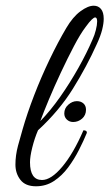

<svg xmlns="http://www.w3.org/2000/svg" viewBox="-20 -649 383 672"><path d="M106 3Q69 3 51.5 -19.5Q34 -42 34 -73Q34 -105 43 -139Q52 -173 59 -196Q75 -252 99.5 -315.5Q124 -379 153.5 -440.5Q183 -502 212 -551Q235 -590 261.5 -609.5Q288 -629 308 -629Q324 -629 333.5 -617.5Q343 -606 343 -583Q343 -567 337.5 -545Q332 -523 319 -495Q284 -417 235.5 -339Q187 -261 113 -193Q101 -165 93 -133Q85 -101 85 -81Q85 -19 127 -19Q159 -19 198 -65.5Q237 -112 272 -193Q276 -193 280 -191.5Q284 -190 284 -184Q273 -157 256.5 -124.5Q240 -92 218.5 -63Q197 -34 169 -15.5Q141 3 106 3ZM121 -225Q157 -262 191 -310.5Q225 -359 254.5 -411.5Q284 -464 304 -511Q311 -526 315.5 -544Q320 -562 320 -574Q320 -588 313 -588Q309 -588 301 -580.5Q293 -573 280 -555Q261 -530 238.5 -487Q216 -444 193 -395Q170 -346 151 -300.5Q132 -255 121 -225ZM236 -222Q223 -222 214 -230.5Q205 -239 205 -252Q205 -270 219 -282.5Q233 -295 249 -295Q263 -295 272 -287Q281 -279 281 -265Q281 -246 267.5 -234Q254 -222 236 -222Z"/></svg>

Font: Great Vibes
Style: Regular
Weight: 400
Designer: Robert E. Leuschke, Viktoriya Grabowska, Viviana Monsalve, Eben Sorkin
Foundry: Robert E. Leuschke
Version: Version 1.103; ttfautohint (v1.8.4.7-5d5b)